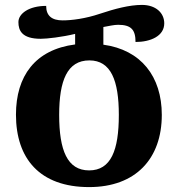

<svg xmlns="http://www.w3.org/2000/svg" viewBox="-20 -748 724 782"><path d="M343 14C533 14 639 -102 639 -280C639 -437 554 -545 401 -566V-638C424 -642 444 -647 461 -647C514 -647 532 -627 532 -577C593 -577 649 -601 649 -653C649 -695 615 -728 558 -728C507 -728 447 -712 387 -692C328 -672 272 -665 235 -665C192 -665 168 -683 168 -724C97 -724 55 -692 55 -658C55 -624 69 -590 146 -590C171 -590 233 -597 286 -610V-567C123 -546 45 -438 45 -281C45 -102 142 14 343 14ZM343 -54C254 -54 221 -136 221 -280C221 -420 254 -502 344 -502C432 -502 464 -420 464 -280C464 -136 432 -54 343 -54Z"/></svg>

Font: Noto Serif Georgian ExtraCondensed Black
Style: Regular
Weight: 900
Width: 2
Designer: Monotype Design Team, Akaki Razmadze
Foundry: Google LLC
Version: Version 2.003